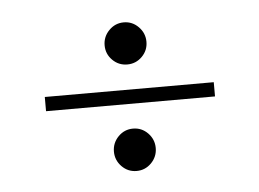

<svg xmlns="http://www.w3.org/2000/svg" viewBox="-33 -447 463 343"><g transform="rotate(-5 199.0 -275.0)"><path d="M199.5 -332Q184 -332 173 -343Q162 -354 162 -369.5Q162 -385 173 -396.2Q184 -407.5 199.5 -407.5Q215 -407.5 226 -396.2Q237 -385 237 -369.5Q237 -354 226 -343Q215 -332 199.5 -332ZM47.5 -261.5V-287H350.5V-261.5ZM199.5 -141Q184 -141 173 -152.2Q162 -163.5 162 -179Q162 -194.5 173 -205.8Q184 -217 199.5 -217Q215 -217 226 -205.8Q237 -194.5 237 -179Q237 -163.5 226 -152.2Q215 -141 199.5 -141Z"/></g></svg>

Font: Imbue 50pt ExtraBold
Style: Regular
Weight: 800
Designer: Tyler Finck
Foundry: Etcetera Type Company
Version: Version 1.102; ttfautohint (v1.8.3)